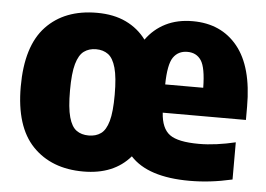

<svg xmlns="http://www.w3.org/2000/svg" viewBox="-45 -615 949 684"><g transform="rotate(5 429.5 -273.0)"><path d="M275.5 10.5Q161.5 10.5 94.5 -59Q27.5 -128.5 27.5 -271.5Q27.5 -417 93.8 -487Q160 -557 275.5 -557Q335.5 -557 379.5 -536Q423.5 -515 452 -476.5Q479.5 -515 521.2 -536Q563 -557 618 -557Q720 -557 778.5 -485Q837 -413 837 -270.5V-223H539.5Q543 -167 572.8 -145.2Q602.5 -123.5 677.5 -123.5Q708 -123.5 741.2 -128Q774.5 -132.5 808 -140.5V-7.5Q766 2 729.2 6.2Q692.5 10.5 655.5 10.5Q506.5 10.5 443.5 -58.5Q384.5 10.5 275.5 10.5ZM608.5 -446.5Q575.5 -446.5 558 -421Q540.5 -395.5 539.5 -324H675.5Q674.5 -396 657.8 -421.2Q641 -446.5 608.5 -446.5ZM283.5 -119Q309.5 -119 327.2 -131.8Q345 -144.5 354.2 -177.2Q363.5 -210 363.5 -271.5Q363.5 -334 354 -367.8Q344.5 -401.5 326.8 -414.5Q309 -427.5 283.5 -427.5Q258.5 -427.5 240.5 -414.5Q222.5 -401.5 213 -368.2Q203.5 -335 203.5 -273Q203.5 -211 212.8 -177.8Q222 -144.5 239.8 -131.8Q257.5 -119 283.5 -119Z"/></g></svg>

Font: Encode Sans Semi Condensed ExtraBold
Style: Regular
Weight: 800
Width: 4
Designer: Multiple Designers
Foundry: Impallari Type
Version: Version 3.000; ttfautohint (v1.8.3) -l 8 -r 50 -G 200 -x 14 